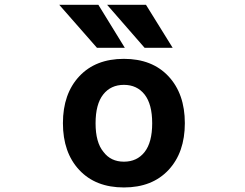

<svg xmlns="http://www.w3.org/2000/svg" viewBox="-20 -784 1040 815"><path d="M418.9 -139.6Q450.2 -97.7 505.9 -97.7Q561.5 -97.7 593.8 -138.7Q626 -179.7 626 -260.7Q626 -341.8 593.8 -382.8Q561.5 -423.8 505.9 -423.8Q450.2 -423.8 418 -382.8Q385.7 -341.8 385.7 -260.7Q385.7 -179.7 418.9 -139.6ZM247.1 -261.2Q247.1 -385.7 316.4 -460Q385.7 -534.2 505.9 -534.2Q626 -534.2 695.3 -460Q764.6 -385.7 764.6 -261.2Q764.6 -136.7 695.3 -62.5Q626 11.7 505.9 11.7Q385.7 11.7 316.4 -62.5Q247.1 -136.7 247.1 -261.2ZM599.6 -763.7 712.9 -581.1H593.8L434.6 -763.7ZM397.5 -763.7 509.8 -581.1H391.6L231.4 -763.7Z"/></svg>

Font: GenEi Gothic M Regular
Style: Bold
Weight: 700
Designer: o_tamon (Modified); [Source Han Sans]
Ryoko NISHIZUKA  (kana & ideographs); Paul D. Hunt (Latin, Greek & Cyrillic); Wenl
Version: Version 1.1a;Original Version 1.004